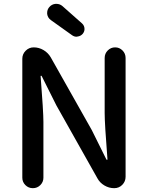

<svg xmlns="http://www.w3.org/2000/svg" viewBox="-20 -984 773 1004"><path d="M96.7 -54.7V-676.8Q96.7 -701.2 114.3 -718.8Q131.8 -736.3 156.2 -736.3Q183.6 -736.3 207.5 -722.2Q231.4 -708 245.1 -684.6L460 -303.7L536.1 -150.4Q537.1 -148.4 539.6 -148.4Q542 -148.4 542 -150.4Q527.3 -336.9 527.3 -392.6V-680.7Q527.3 -704.1 543.5 -720.2Q559.6 -736.3 582 -736.3Q604.5 -736.3 620.6 -720.2Q636.7 -704.1 636.7 -680.7V-59.6Q636.7 -35.2 619.6 -17.6Q602.5 0 577.1 0Q549.8 0 525.9 -14.2Q502 -28.3 489.3 -51.8L274.4 -433.6L198.2 -585.9Q197.3 -587.9 194.8 -587.9Q192.4 -587.9 192.4 -585.9Q207 -399.4 207 -346.7V-54.7Q207 -32.2 190.9 -16.1Q174.8 0 151.9 0Q128.9 0 112.8 -16.1Q96.7 -32.2 96.7 -54.7ZM412.1 -806.6Q401.4 -794.9 385.7 -793Q382.8 -792 379.9 -792Q367.2 -792 355.5 -800.8L246.1 -878.9Q229.5 -890.6 226.6 -911.1Q226.6 -914.1 226.6 -917Q226.6 -933.6 237.3 -946.3Q250 -961.9 270.5 -963.9Q272.5 -963.9 274.4 -963.9Q293 -963.9 306.6 -952.1L409.2 -861.3Q421.9 -849.6 421.9 -832Q421.9 -818.4 412.1 -806.6Z"/></svg>

Font: Gen Jyuu GothicX Medium
Style: Regular
Weight: 500
Designer: Ryoko NISHIZUKA (kana &amp; ideographs); Paul D. Hunt (Latin, Greek &amp; Cyrillic); Wenlong ZHANG (bopomofo); Sandoll C
Version: Version 1.058.20140828